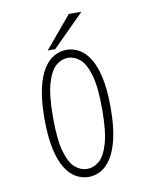

<svg xmlns="http://www.w3.org/2000/svg" viewBox="-77 -711 605 778"><g transform="rotate(-10 225.0 -322.0)"><path d="M225 11Q199 11 174.5 -2.2Q150 -15.5 130.8 -45.8Q111.5 -76 100.2 -126.5Q89 -177 89 -251Q89 -325 100.2 -375.2Q111.5 -425.5 130.8 -455.5Q150 -485.5 174.5 -498.8Q199 -512 225 -512Q251.5 -512 275.8 -498.8Q300 -485.5 319.2 -455.5Q338.5 -425.5 349.8 -375.2Q361 -325 361 -251Q361 -177 349.8 -126.5Q338.5 -76 319.2 -45.8Q300 -15.5 275.8 -2.2Q251.5 11 225 11ZM225 -22Q251 -22 274 -41Q297 -60 311.5 -109.5Q326 -159 326 -251Q326 -341.5 311.5 -391Q297 -440.5 274 -459.8Q251 -479 225 -479Q199 -479 176 -459.8Q153 -440.5 138.5 -391Q124 -341.5 124 -251Q124 -159 138.5 -109.5Q153 -60 176 -41Q199 -22 225 -22ZM150 -522.5 260 -653.5H312L181 -522.5Z"/></g></svg>

Font: League Mono Thin Condensed
Style: Regular
Weight: 100
Width: 1
Designer: Tyler Finck
Foundry: The League of Moveable Type / Tyler Finck
Version: Version 2.300;RELEASE